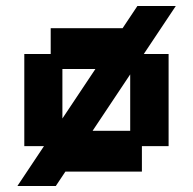

<svg xmlns="http://www.w3.org/2000/svg" viewBox="-20 -561 643 640"><path d="M38 59 438 -541H566L166 59ZM149 11V-74H61V-381H149V-467H453V-381H542V-74H453V11ZM188 -125H414V-331H188Z"/></svg>

Font: Pixelify Sans
Style: Bold
Weight: 700
Designer: Stefie Justprince
Foundry: Typecalism Foundryline
Version: Version 1.000